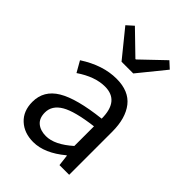

<svg xmlns="http://www.w3.org/2000/svg" viewBox="-245 -936 1053 1053"><g transform="rotate(45 281.5 -410.0)"><path d="M216.8 12.7Q146.5 12.7 102.1 -28.3Q57.6 -69.3 57.6 -140.6Q57.6 -228.5 137.2 -276.4Q216.8 -324.2 391.6 -343.8Q391.6 -481.4 280.3 -481.4Q203.1 -481.4 117.2 -422.9L81.1 -486.3Q189.5 -556.6 294.9 -556.6Q390.6 -556.6 437 -497.6Q483.4 -438.5 483.4 -334V0H408.2L400.4 -65.4H397.5Q303.7 12.7 216.8 12.7ZM243.2 -59.6Q310.5 -59.6 391.6 -131.8V-284.2Q258.8 -267.6 203.1 -234.9Q147.5 -202.1 147.5 -147.5Q147.5 -103.5 173.8 -81.5Q200.2 -59.6 243.2 -59.6ZM248 -641.6 121.1 -797.9 160.2 -833 291 -706.1H294.9L427.7 -833L465.8 -797.9L338.9 -641.6Z"/></g></svg>

Font: irohakakuC Regular
Style: Regular
Weight: 400
Designer: [Source Han Sans]
Ryoko NISHIZUKA Ë•øÂ°öÊ∂ºÂ≠ê (kana & ideographs); Paul D. Hunt (Latin, Greek & Cyrillic); Wenlong ZHAN
Version: Version 1.001.20160904